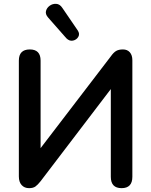

<svg xmlns="http://www.w3.org/2000/svg" viewBox="-20 -970 787 998"><path d="M325 -771 230 -879Q215 -896 219 -912.5Q223 -929 238 -940Q253 -951 272 -950Q291 -949 304 -929L384 -812Q396 -794 387 -778.5Q378 -763 359.5 -759Q341 -755 325 -771ZM131 8Q107 8 92.5 -8Q78 -24 78 -53V-655Q78 -713 135 -713Q191 -713 191 -655V-200L556 -677Q570 -697 583.5 -705Q597 -713 619 -713Q642 -713 655 -698Q668 -683 668 -657V-51Q668 8 612 8Q556 8 556 -51V-507L191 -28Q176 -9 164 -0.5Q152 8 131 8Z"/></svg>

Font: Chiron GoRound TC M
Style: Regular
Weight: 500
Designer: Ryoko NISHIZUKA 西塚涼子 (kana, bopomofo & ideographs); Paul D. Hunt (Latin, Greek & Cyrillic); Sandoll Communications 산돌커뮤니
Foundry: Adobe
Version: Version 1.000;hotconv 1.1.1;makeotfexe 2.6.0